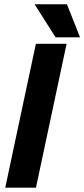

<svg xmlns="http://www.w3.org/2000/svg" viewBox="-20 -870 391 890"><path d="M4.3 0 146.3 -667H288.7L146.7 0ZM140.3 -850.3H290.3L351 -697H237.7Z"/></svg>

Font: Epunda Sans Light
Style: Italic
Weight: 300
Italic angle: -12.0243°
Designer: Simon Atzbach
Foundry: typofactur
Version: Version 2.204